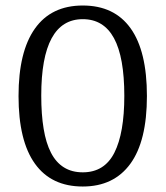

<svg xmlns="http://www.w3.org/2000/svg" viewBox="-20 -662 598 693"><path d="M278.8 -642.1Q392.6 -642.1 451.4 -559.8Q510.3 -477.5 510.3 -315.4Q510.3 -152.8 450.4 -70.8Q390.6 11.2 278.8 11.2Q165 11.2 106 -71.3Q46.9 -153.8 46.9 -315.4Q46.9 -475.6 106 -558.8Q165 -642.1 278.8 -642.1ZM278.8 -592.8Q128.9 -592.8 128.9 -316.9Q128.9 -249 137.5 -197.3Q146 -145.5 164.1 -110.6Q182.1 -75.7 210.7 -57.9Q239.3 -40 278.8 -40Q356.9 -40 392.8 -110.8Q428.7 -181.6 428.7 -315.9Q428.7 -455.6 391.4 -524.2Q354 -592.8 278.8 -592.8Z"/></svg>

Font: Kameron
Style: Regular
Weight: 400
Version: Version 1.000